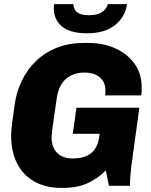

<svg xmlns="http://www.w3.org/2000/svg" viewBox="-20 -904 736 934"><path d="M277 10Q203 10 148 -20.5Q93 -51 63.5 -108.5Q34 -166 34 -245Q34 -264 39 -304.5Q44 -345 51 -393Q60 -458 87 -513Q114 -568 156.5 -608.5Q199 -649 257 -672Q315 -695 388 -695H412Q483 -695 541.5 -668.5Q600 -642 634.5 -594Q669 -546 669 -481Q669 -471 669 -462Q669 -453 667 -440H491Q492 -444 492.5 -448.5Q493 -453 493 -463Q493 -492 480 -511.5Q467 -531 444 -541Q421 -551 390 -551Q354 -551 325.5 -537Q297 -523 279.5 -495Q262 -467 256 -426Q248 -371 243 -336.5Q238 -302 235.5 -282Q233 -262 232 -251Q231 -240 231 -233Q231 -203 243 -180.5Q255 -158 278 -145.5Q301 -133 332 -133Q361 -133 383 -139Q405 -145 421.5 -157.5Q438 -170 448.5 -190.5Q459 -211 463 -240L465 -253H334L352 -380H658L625 -141Q618 -92 615 -57.5Q612 -23 612 0H510L495 -75Q457 -37 407.5 -13.5Q358 10 286 10ZM404 -742Q314 -742 274.5 -781.5Q235 -821 243 -884H337Q338 -858 355.5 -844Q373 -830 412 -830Q452 -830 474.5 -844Q497 -858 505 -884H598Q589 -821 539 -781.5Q489 -742 404 -742Z"/></svg>

Font: Chivo Medium ExtraBold
Style: Italic
Weight: 800
Italic angle: -8.05°
Version: Version 2.002